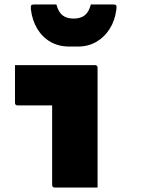

<svg xmlns="http://www.w3.org/2000/svg" viewBox="-20 -838 640 858"><path d="M213 -11Q213 -28 213 -64Q213 -100 213 -144.5Q213 -189 213 -233Q213 -277 213 -313Q213 -349 213 -367H193Q172 -367 156 -367Q140 -367 125 -367Q110 -367 94.5 -367Q79 -367 58 -367Q53 -367 50 -370Q47 -373 47 -378Q47 -421 47 -462.5Q47 -504 47 -547Q85 -547 120.5 -547Q156 -547 191 -547Q226 -547 260.5 -547Q295 -547 330.5 -547Q366 -547 405 -547Q409 -547 411 -545.5Q413 -544 414.5 -542Q416 -540 416 -535Q416 -494 416 -436.5Q416 -379 416 -317Q416 -255 416 -198Q416 -141 416 -99Q416 -82 416 -65.5Q416 -49 416 -33Q416 -17 416 0Q368 0 320 0Q272 0 224 0Q219 0 216 -3Q213 -6 213 -11ZM309 -755Q340 -755 358.5 -769.5Q377 -784 386 -818Q411 -818 436 -818Q461 -818 486 -818Q496 -818 499 -814Q502 -810 500 -796Q494 -747 470.5 -709.5Q447 -672 410.5 -651Q374 -630 329 -630H289Q242 -630 205.5 -651Q169 -672 146.5 -709.5Q124 -747 118 -796Q117 -810 119.5 -814Q122 -818 132 -818Q157 -818 182 -818Q207 -818 232 -818Q241 -784 259.5 -769.5Q278 -755 309 -755Z"/></svg>

Font: Recursive Monospace Black
Style: Regular
Weight: 900
Version: Version 1.047